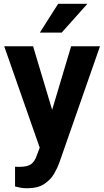

<svg xmlns="http://www.w3.org/2000/svg" viewBox="-20 -770 543 1003"><path d="M152.8 -528.3 252.4 -196.3 351.6 -528.3H502.4L290 79.6Q280.8 106 262.9 137.2Q245.1 168.5 211.4 190.9Q177.7 213.4 121.6 213.4Q101.6 213.4 88.9 210.9Q76.2 208.5 58.6 204.1V101.1Q64 101.1 70.1 101.3Q76.2 101.6 81.1 101.6Q123 101.6 142.3 87.6Q161.6 73.7 171.9 42.5L187.5 1.5L2 -528.3ZM188 -599.6 283.7 -750H436.5L302.2 -599.6Z"/></svg>

Font: Vazirmatn FD
Style: Bold
Weight: 700
Designer: Saber Rastikerdar
Foundry: Saber Rastikerdar
Version: Version 33.001